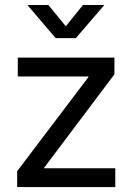

<svg xmlns="http://www.w3.org/2000/svg" viewBox="-20 -755 535 775"><path d="M49.3 0V-64L336.9 -443.8V-446.3H51.8V-522.5H441.9V-455.1L158.7 -78.6V-75.7H445.3V0ZM175.3 -734.9 245.6 -648.9 314.9 -734.9H399.9V-733.4L286.1 -601.1H204.6L91.8 -733.4V-734.9Z"/></svg>

Font: Inter 28pt
Style: Regular
Weight: 400
Designer: Rasmus Andersson
Foundry: rsms
Version: Version 4.001;git-66647c0bb